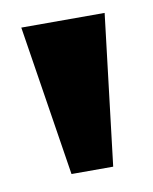

<svg xmlns="http://www.w3.org/2000/svg" viewBox="-49 -898 311 390"><g transform="rotate(-10 107.0 -703.5)"><path d="M68.8 -548.8 20 -859.4H191.9L154.8 -548.8Z"/></g></svg>

Font: webenart
Style: Regular
Weight: 400
Designer: Vernon Adams
Foundry: Vernon Adams
Version: Version 2.116; ttfautohint (v1.8.3)